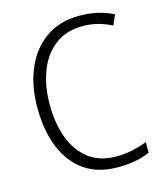

<svg xmlns="http://www.w3.org/2000/svg" viewBox="-110 -807 772 901"><g transform="rotate(-15 276.0 -357.0)"><path d="M362 -673Q282 -673 227.5 -631.5Q173 -590 145.5 -518.5Q118 -447 118 -358Q118 -262 145.5 -191Q173 -120 226 -80.5Q279 -41 357 -41Q402 -41 439 -49.5Q476 -58 508 -70V-19Q477 -5 438.5 2.5Q400 10 351 10Q256 10 191 -35Q126 -80 92 -163Q58 -246 58 -359Q58 -462 92.5 -544.5Q127 -627 194.5 -675.5Q262 -724 361 -724Q451 -724 524 -687L502 -638Q436 -673 362 -673Z"/></g></svg>

Font: Noto Sans Sinhala UI SemiCondensed Light
Style: Regular
Weight: 300
Width: 4
Designer: Jelle Bosma - Monotype Design Team
Foundry: Monotype Imaging Inc.
Version: Version 2.006; ttfautohint (v1.8.4.7-5d5b)